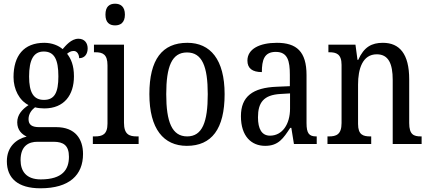

<svg xmlns="http://www.w3.org/2000/svg" viewBox="-20 -777 2319 1036"><path d="M198 239C355 239 428 167 428 54C428 -26 387 -91 283 -91H191C152 -91 134 -104 134 -134C134 -164 152 -185 169 -198C181 -194 205 -192 219 -192C327 -192 379 -265 379 -365C379 -425 363 -460 342 -487C353 -496 363 -502 378 -502C396 -502 407 -483 407 -463C439 -463 453 -488 453 -516C453 -544 437 -568 403 -568C364 -568 334 -530 318 -512C296 -531 261 -546 219 -546C108 -546 53 -476 53 -361C53 -295 84 -235 134 -210C98 -186 73 -157 73 -117C73 -74 99 -52 124 -40C68 -27 17 15 17 93C17 185 77 239 198 239ZM217 -238C161 -238 137 -278 137 -364C137 -454 161 -499 216 -499C273 -499 295 -456 295 -365C295 -277 274 -238 217 -238ZM200 191C121 191 91 146 91 87C91 8 137 -12 182 -12H269C323 -12 352 8 352 69C352 137 318 191 200 191Z M601 -640C630 -640 654 -655 654 -698C654 -742 630 -757 601 -757C571 -757 549 -742 549 -698C549 -655 571 -640 601 -640ZM481 0H728V-41H718C677 -41 649 -52 649 -115V-536H487V-495H495C534 -495 560 -484 560 -425V-110C560 -51 532 -41 492 -41H481Z M988 10C1122 10 1192 -81 1192 -269C1192 -456 1115 -546 991 -546C855 -546 786 -456 786 -269C786 -81 863 10 988 10ZM990 -41C908 -41 877 -119 877 -269C877 -418 907 -494 989 -494C1071 -494 1101 -418 1101 -269C1101 -119 1072 -41 990 -41Z M1411 10C1483 10 1509 -31 1546 -87H1552L1566 0H1689V-41H1686C1648 -41 1634 -57 1634 -113V-372C1634 -499 1580 -546 1474 -546C1381 -546 1315 -513 1315 -450C1315 -408 1342 -388 1393 -388C1393 -452 1405 -497 1468 -497C1533 -497 1544 -447 1544 -373V-312L1474 -309C1343 -304 1280 -256 1280 -150C1280 -41 1337 10 1411 10ZM1437 -45C1392 -45 1372 -82 1372 -144C1372 -223 1402 -265 1494 -270L1545 -273V-191C1545 -106 1503 -45 1437 -45Z M1747 0H1983V-41H1978C1940 -41 1912 -49 1912 -108V-321C1912 -405 1936 -484 2013 -484C2077 -484 2099 -432 2099 -346V0H2255V-41H2251C2213 -41 2188 -50 2188 -113V-349C2188 -486 2136 -546 2046 -546C1986 -546 1944 -524 1913 -454H1909L1898 -536H1752V-495H1757C1794 -495 1823 -486 1823 -427V-113C1823 -50 1793 -41 1755 -41H1747Z"/></svg>

Font: Noto Serif Myanmar Condensed
Style: Regular
Weight: 400
Width: 3
Designer: Ben Mitchell and the Monotype Design Team
Foundry: Monotype Imaging Inc.
Version: Version 2.106